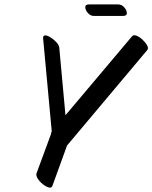

<svg xmlns="http://www.w3.org/2000/svg" viewBox="-20 -812 689 868"><path d="M213 -216 214 -217 175 -638Q174 -652 184 -652Q194 -652 208.5 -643Q223 -634 235 -621Q247 -608 248 -596L276 -291L577 -648Q584 -656 597.5 -650.5Q611 -645 624.5 -632.5Q638 -620 645 -607Q652 -594 646 -586L283 -154L217 28Q213 39 200.5 35.5Q188 32 173.5 20.5Q159 9 150.5 -4.5Q142 -18 145 -28L211 -207Q210 -212 213 -216ZM215 -219Q214 -218 214 -217L215 -218ZM382 -792H514Q530 -792 541.5 -779Q553 -766 553.5 -753Q554 -740 536 -740H404Q389 -740 377.5 -753Q366 -766 365.5 -779Q365 -792 382 -792Z"/></svg>

Font: Story Script
Style: Regular
Weight: 400
Designer: Lana Roulhac, Ben Buysse
Version: Version 1.000; ttfautohint (v1.8.4.7-5d5b)